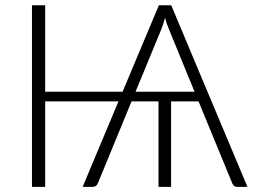

<svg xmlns="http://www.w3.org/2000/svg" viewBox="-20 -728 996 748"><path d="M441.5 -333H156V0H104.5V-707.5H156V-370.5H457.5L599 -707.5H647L944 0H903.5Q896.5 0 892 -3.8Q887.5 -7.5 885 -13.5L753.5 -333H646.5V0H597.5V-333H492.5L361 -13.5Q359 -8 354 -4Q349 0 342 0H302ZM508 -370.5H738L638 -614.5Q634 -623.5 630.2 -634.5Q626.5 -645.5 623 -658.5Q619.5 -645.5 615.8 -634.5Q612 -623.5 608.5 -614Z"/></svg>

Font: Lato Light
Style: Regular
Weight: 300
Designer: Lukasz Dziedzic
Foundry: tyPoland Lukasz Dziedzic
Version: Version 2.007; 2014-02-27